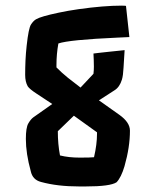

<svg xmlns="http://www.w3.org/2000/svg" viewBox="-20 -654 562 689"><path d="M417.5 -633.8 428.7 -633.3Q430.7 -632.8 432.1 -632.8L444.3 -521L401.4 -519Q227.5 -511.2 189.5 -498Q182.6 -460.4 182.6 -420.4V-412.1Q201.2 -393.1 223.6 -375L269 -339.8L315.4 -389.2Q316.9 -402.3 316.9 -415Q316.9 -427.7 316.4 -439L315.4 -461.9Q325.2 -463.4 333.3 -464.1Q341.3 -464.8 351.3 -466.1Q361.3 -467.3 371.6 -468.3L427.2 -474.1Q424.8 -439.5 423.3 -411.1Q421.9 -382.8 417.5 -368.2Q409.2 -341.3 391.1 -330.1L335 -293.9L408.7 -241.7Q446.3 -214.8 446.3 -185.1Q446.3 -126 426.8 -57.6Q415 -17.6 398.4 0Q376 15.1 287.1 15.1H264.2Q186 15.1 127.4 -1Q96.7 -8.8 90.3 -40Q72.8 -103.5 72.8 -155.3Q72.8 -195.8 81.5 -210.9Q90.3 -226.1 99.6 -232.9L167.5 -280.8L111.3 -317.9Q85.9 -334.5 79.6 -344.2Q70.3 -360.4 70.3 -385.5Q70.3 -410.6 71.5 -437.5Q72.8 -464.4 75.7 -490.2Q82.5 -552.7 91.1 -565.9Q99.6 -579.1 109.1 -584.7Q118.7 -590.3 138.2 -595.9Q157.7 -601.6 190.9 -608.6Q224.1 -615.7 262.2 -621.1Q352.1 -633.8 417.5 -633.8ZM187.5 -183.1Q187.5 -136.7 195.3 -96.2Q226.6 -88.4 266.1 -88.4Q305.7 -88.4 317.4 -89.8Q328.1 -135.7 328.1 -173.8V-179.2L245.1 -238.8Z"/></svg>

Font: Passero One
Style: Regular
Weight: 400
Designer: Viktoriya Grabowska
Foundry: Viktoriya Grabowska
Version: Version 1.003